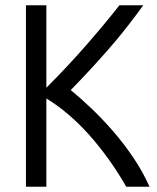

<svg xmlns="http://www.w3.org/2000/svg" viewBox="-20 -713 600 733"><path d="M79 0V-693H157V-378Q196 -417 234 -457.5Q272 -498 307 -538Q342 -578 374.5 -617Q407 -656 436 -693H527Q496 -650 463.5 -608.5Q431 -567 396.5 -527.5Q362 -488 325.5 -448.5Q289 -409 250 -369Q286 -340 327.5 -300.5Q369 -261 410.5 -213.5Q452 -166 488.5 -112Q525 -58 551 0H462Q430 -56 394 -106Q358 -156 320 -198.5Q282 -241 241 -276Q200 -311 157 -337V0Z"/></svg>

Font: Ubuntu Sans Mono
Style: Regular
Weight: 400
Monospace: yes
Designer: Dalton Maag Ltd
Foundry: Dalton Maag Ltd
Version: Version 1.006